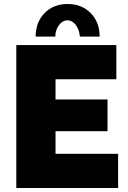

<svg xmlns="http://www.w3.org/2000/svg" viewBox="-20 -934 637 954"><path d="M254.9 -752H157.2Q157.2 -823.7 201.4 -868.9Q245.6 -914.1 315.9 -914.1Q386.2 -914.1 430.7 -868.9Q475.1 -823.7 475.1 -752H377Q374 -787.1 356.4 -810.1Q338.9 -833 315.9 -833Q291 -833 272.9 -809.1Q254.9 -785.2 254.9 -752ZM566.9 -169.9V0H61V-710H558.1V-540H255.9V-439.9H514.2V-282.2H255.9V-169.9Z"/></svg>

Font: Rawline Black
Style: Regular
Weight: 900
Designer: Matt McInerney, Pablo Impallari, Rodrigo Fuenzalida
Foundry: Matt McInerney, Pablo Impallari, Rodrigo Fuenzalida
Version: Version 4.020;PS 004.020;hotconv 1.0.88;makeotf.lib2.5.64775